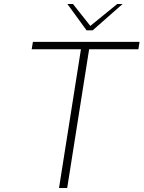

<svg xmlns="http://www.w3.org/2000/svg" viewBox="-20 -943 720 963"><path d="M386 -696H139L145 -733H680L674 -696H427L317 0H276ZM318 -923H346L433 -813L568 -923H595L445 -791H414Z"/></svg>

Font: Exo ExtraLight
Style: Italic
Weight: 275
Italic angle: -9°
Designer: Natanael Gama
Foundry: Natanael Gama
Version: Version 1.500; ttfautohint (v1.6)